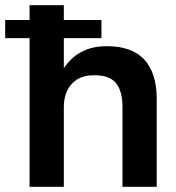

<svg xmlns="http://www.w3.org/2000/svg" viewBox="-35 -720 679 740"><path d="M-15 -643H356V-573H-15ZM79 0V-700H211V-457Q224 -477 245 -496.5Q266 -516 298.5 -529Q331 -542 376 -542Q474 -542 521.5 -490Q569 -438 569 -340V0H437V-309Q437 -368 412.5 -399Q388 -430 329 -430Q287 -430 261 -413Q235 -396 223 -368.5Q211 -341 211 -309V0Z"/></svg>

Font: Golos Text SemiBold
Style: Regular
Weight: 600
Designer: A.Korolkova, Vitaly Kuzmin
Foundry: ParaType Ltd
Version: Version 2.004